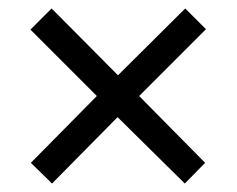

<svg xmlns="http://www.w3.org/2000/svg" viewBox="-20 -580 560 454"><path d="M418 -560 259 -402 102 -560 52 -510 209 -353 53 -195 103 -146 258 -303 417 -146 465 -195 309 -353 467 -511Z"/></svg>

Font: Noto Sans Lao Looped SemiCondensed
Style: Regular
Weight: 400
Width: 4
Designer: Mark Frömberg, Ben Mitchell
Foundry: The Fontpad Ltd
Version: Version 1.002